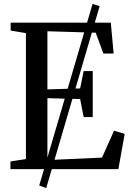

<svg xmlns="http://www.w3.org/2000/svg" viewBox="-20 -858 664 974"><path d="M179 83 449.5 -838 485.5 -827 214.5 96ZM111.5 -51V-690L34 -703V-743H542L556.5 -586.5H504.5L465.5 -692L220.5 -699.5V-404.5L386.5 -409.5L404.5 -497.5H450.5V-264H404.5L386.5 -355.5L220.5 -360V-46L497.5 -58.5L558.5 -195L612.5 -179L580.5 0H33V-39Z"/></svg>

Font: Merriweather 60pt
Style: Regular
Weight: 400
Version: Version 2.100